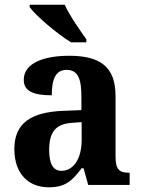

<svg xmlns="http://www.w3.org/2000/svg" viewBox="-20 -786 601 816"><path d="M282 -606H347V-619C320 -657 275 -721 255 -766H106V-756C130 -721 223 -642 282 -606ZM187 10C258 10 286 -17 327 -71H335L355 0H531V-52H527C485 -52 471 -68 471 -123V-378C471 -503 405 -549 274 -549C167 -549 81 -518 81 -447C81 -400 119 -381 200 -381C200 -449 216 -489 263 -489C313 -489 326 -448 326 -374V-318L250 -315C110 -310 41 -261 41 -153C41 -42 106 10 187 10ZM241 -60C205 -60 189 -91 189 -148C189 -221 213 -259 286 -264L327 -267V-191C327 -112 293 -60 241 -60Z"/></svg>

Font: Noto Serif Myanmar SemiCondensed
Style: Bold
Weight: 700
Width: 4
Designer: Ben Mitchell and the Monotype Design Team
Foundry: Monotype Imaging Inc.
Version: Version 2.106